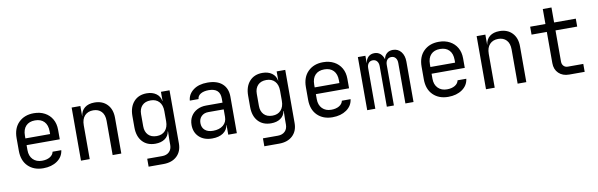

<svg xmlns="http://www.w3.org/2000/svg" viewBox="-55 -1242 6100 1958"><g transform="rotate(-10 2995.5 -262.5)"><path d="M299.3 9.8Q202.1 9.8 142.8 -48.6Q83.5 -106.9 83.5 -210V-339.8Q83.5 -442.9 143.1 -501.5Q202.6 -560.1 299.3 -560.1Q363.8 -560.1 412.4 -533.9Q460.9 -507.8 488 -460.9Q515.1 -414.1 515.1 -350.1V-252H171.4V-200.2Q171.4 -139.2 206.5 -103.5Q241.7 -67.9 299.3 -67.9Q348.6 -67.9 381.3 -87.4Q414.1 -106.9 420.9 -140.1H511.2Q502.4 -71.3 444.1 -30.8Q385.7 9.8 299.3 9.8ZM171.4 -321.8H427.2V-350.1Q427.2 -415 393.6 -450.4Q359.9 -485.8 299.3 -485.8Q238.3 -485.8 204.8 -450.4Q171.4 -415 171.4 -350.1Z M690.4 0V-549.8H780.8V-444.8H781.7Q788.6 -500 826.7 -530Q864.7 -560.1 927.2 -560.1Q1010.3 -560.1 1059.1 -509Q1107.9 -458 1107.9 -370.1V0H1018.1V-354Q1018.1 -417 986.6 -450.4Q955.1 -483.9 901.4 -483.9Q845.7 -483.9 813.2 -449Q780.8 -414.1 780.8 -350.1V0Z M1358.9 180.2V98.1H1513.2Q1560.1 98.1 1587.2 71.5Q1614.3 44.9 1614.3 0V-49.8L1616.2 -140.1H1613.3Q1605.5 -91.3 1566.4 -64.7Q1527.3 -38.1 1468.8 -38.1Q1383.8 -38.1 1334.7 -92Q1285.6 -146 1285.6 -240.2V-356Q1285.6 -450.2 1334.7 -505.1Q1383.8 -560.1 1468.8 -560.1Q1527.3 -560.1 1566.4 -532Q1605.5 -503.9 1613.3 -455.1H1615.2V-549.8H1704.1V0Q1704.1 83 1652.6 131.6Q1601.1 180.2 1512.2 180.2ZM1495.6 -112.8Q1551.3 -112.8 1583.3 -147.9Q1615.2 -183.1 1615.2 -245.1V-350.1Q1615.2 -412.1 1583.3 -447Q1551.3 -481.9 1495.6 -481.9Q1438.5 -481.9 1407.2 -449Q1376 -416 1376 -359.9V-234.9Q1376 -178.7 1407.2 -145.8Q1438.5 -112.8 1495.6 -112.8Z M2048.8 9.8Q1963.9 9.8 1913.8 -37.6Q1863.8 -85 1863.8 -162.1Q1863.8 -212.9 1886.7 -251Q1909.7 -289.1 1950.7 -310.5Q1991.7 -332 2044.9 -332H2214.4V-375Q2214.4 -481.9 2097.2 -481.9Q2045.9 -481.9 2013.9 -462.9Q1981.9 -443.8 1980 -410.2H1889.6Q1894.5 -475.1 1950.2 -517.6Q2005.9 -560.1 2097.2 -560.1Q2197.3 -560.1 2250.7 -512Q2304.2 -463.9 2304.2 -377.9V0H2215.3V-100.1H2213.4Q2205.6 -49.3 2162.4 -19.8Q2119.1 9.8 2048.8 9.8ZM2070.8 -65.9Q2136.2 -65.9 2175.3 -97.9Q2214.4 -129.9 2214.4 -185.1V-262.2H2054.7Q2010.7 -262.2 1983.4 -235.6Q1956.1 -209 1956.1 -165Q1956.1 -119.1 1986.3 -92.5Q2016.6 -65.9 2070.8 -65.9Z M2557.1 180.2V98.1H2711.4Q2758.3 98.1 2785.4 71.5Q2812.5 44.9 2812.5 0V-49.8L2814.5 -140.1H2811.5Q2803.7 -91.3 2764.6 -64.7Q2725.6 -38.1 2667 -38.1Q2582 -38.1 2533 -92Q2483.9 -146 2483.9 -240.2V-356Q2483.9 -450.2 2533 -505.1Q2582 -560.1 2667 -560.1Q2725.6 -560.1 2764.6 -532Q2803.7 -503.9 2811.5 -455.1H2813.5V-549.8H2902.3V0Q2902.3 83 2850.8 131.6Q2799.3 180.2 2710.4 180.2ZM2693.8 -112.8Q2749.5 -112.8 2781.5 -147.9Q2813.5 -183.1 2813.5 -245.1V-350.1Q2813.5 -412.1 2781.5 -447Q2749.5 -481.9 2693.8 -481.9Q2636.7 -481.9 2605.5 -449Q2574.2 -416 2574.2 -359.9V-234.9Q2574.2 -178.7 2605.5 -145.8Q2636.7 -112.8 2693.8 -112.8Z M3294.9 9.8Q3197.8 9.8 3138.4 -48.6Q3079.1 -106.9 3079.1 -210V-339.8Q3079.1 -442.9 3138.7 -501.5Q3198.2 -560.1 3294.9 -560.1Q3359.4 -560.1 3408 -533.9Q3456.5 -507.8 3483.6 -460.9Q3510.7 -414.1 3510.7 -350.1V-252H3167V-200.2Q3167 -139.2 3202.1 -103.5Q3237.3 -67.9 3294.9 -67.9Q3344.2 -67.9 3377 -87.4Q3409.7 -106.9 3416.5 -140.1H3506.8Q3498 -71.3 3439.7 -30.8Q3381.3 9.8 3294.9 9.8ZM3167 -321.8H3422.9V-350.1Q3422.9 -415 3389.2 -450.4Q3355.5 -485.8 3294.9 -485.8Q3233.9 -485.8 3200.4 -450.4Q3167 -415 3167 -350.1Z M3654.3 0V-549.8H3732.4V-477.1H3734.4Q3739.3 -514.2 3763.7 -537.1Q3788.1 -560.1 3826.2 -560.1Q3862.3 -560.1 3887 -539.1Q3911.6 -518.1 3922.9 -481.9H3923.8Q3930.7 -518.1 3955.3 -539.1Q3980 -560.1 4017.6 -560.1Q4070.8 -560.1 4102.3 -520.5Q4133.8 -481 4133.8 -418V0H4049.8V-418.9Q4049.8 -452.1 4033.7 -471.7Q4017.6 -491.2 3989.7 -491.2Q3962.9 -491.2 3946.8 -472.2Q3930.7 -453.1 3930.7 -419.9V0H3857.4V-418.9Q3857.4 -452.1 3841.3 -471.7Q3825.2 -491.2 3798.3 -491.2Q3770.5 -491.2 3754.4 -472.2Q3738.3 -453.1 3738.3 -419.9V0Z M4493.2 9.8Q4396 9.8 4336.7 -48.6Q4277.3 -106.9 4277.3 -210V-339.8Q4277.3 -442.9 4336.9 -501.5Q4396.5 -560.1 4493.2 -560.1Q4557.6 -560.1 4606.2 -533.9Q4654.8 -507.8 4681.9 -460.9Q4709 -414.1 4709 -350.1V-252H4365.2V-200.2Q4365.2 -139.2 4400.4 -103.5Q4435.5 -67.9 4493.2 -67.9Q4542.5 -67.9 4575.2 -87.4Q4607.9 -106.9 4614.7 -140.1H4705.1Q4696.3 -71.3 4637.9 -30.8Q4579.6 9.8 4493.2 9.8ZM4365.2 -321.8H4621.1V-350.1Q4621.1 -415 4587.4 -450.4Q4553.7 -485.8 4493.2 -485.8Q4432.1 -485.8 4398.7 -450.4Q4365.2 -415 4365.2 -350.1Z M4884.3 0V-549.8H4974.6V-444.8H4975.6Q4982.4 -500 5020.5 -530Q5058.6 -560.1 5121.1 -560.1Q5204.1 -560.1 5252.9 -509Q5301.8 -458 5301.8 -370.1V0H5211.9V-354Q5211.9 -417 5180.4 -450.4Q5148.9 -483.9 5095.2 -483.9Q5039.6 -483.9 5007.1 -449Q4974.6 -414.1 4974.6 -350.1V0Z M5746.1 0Q5678.7 0 5637.7 -39.6Q5596.7 -79.1 5596.7 -145V-467.8H5438.5V-549.8H5596.7V-705.1H5686.5V-549.8H5911.1V-467.8H5686.5V-145Q5686.5 -117.2 5702.9 -99.6Q5719.2 -82 5746.1 -82H5906.2V0Z"/></g></svg>

Font: UDEV Gothic 35
Style: Regular
Weight: 400
Version: v2.1.0; ttfautohint (v1.8.4.7-5d5b-dirty) -l 6 -r 45 -G 200 